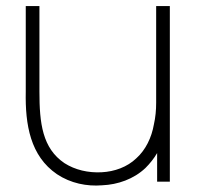

<svg xmlns="http://www.w3.org/2000/svg" viewBox="-20 -582 637 615"><path d="M480.2 -562.5V-253.1C480.2 -229.2 478.1 -206.3 472.9 -183.3C465.6 -141.7 446.9 -102.1 416.7 -75C387.5 -46.9 346.9 -32.3 305.2 -30.2C262.5 -28.1 220.8 -37.5 186.5 -59.4C115.6 -107.3 106.3 -187.5 106.3 -288.5V-562.5H62.5V-288.5C60.4 -182.3 77.1 -82.3 162.5 -24C206.3 5.2 258.3 15.6 307.3 11.5C357.3 9.4 408.3 -8.3 445.8 -43.8C460.4 -58.3 472.9 -74 483.3 -91.7V0H524V-562.5Z"/></svg>

Font: Manrope Thin
Style: Regular
Weight: 100
Width: 4
Designer: Michael Sharanda
Foundry: Michael Sharanda
Version: Version 2.000;PS 002.000;hotconv 1.0.88;makeotf.lib2.5.64775